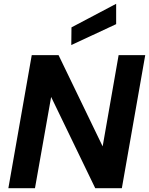

<svg xmlns="http://www.w3.org/2000/svg" viewBox="-20 -990 784 1010"><path d="M24 0 147 -700H288L520 -220L604 -700H744L621 0H481L249 -480L164 0ZM355 -753 356 -846 591 -970V-863Z"/></svg>

Font: DM Sans 16pt ExtraBold
Style: Italic
Weight: 800
Italic angle: -10°
Version: Version 4.004;gftools[0.9.30]